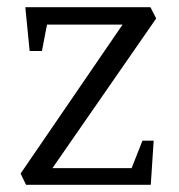

<svg xmlns="http://www.w3.org/2000/svg" viewBox="-20 -511 495 531"><path d="M52 0 37 -31 319 -443H110L96 -370H62L50 -491H396L412 -460L125 -46H344L374 -122H405L397 0Z"/></svg>

Font: Manuale Light
Style: Regular
Weight: 300
Designer: Eduardo Tunni / Pablo Cosgaya
Foundry: Eduardo Tunni / Pablo Cosgaya
Version: Version 1.002